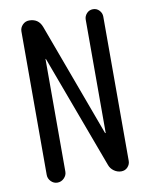

<svg xmlns="http://www.w3.org/2000/svg" viewBox="-83 -791 666 852"><g transform="rotate(-10 250.0 -365.0)"><path d="M65.4 -42V-688.5Q65.4 -705.1 77.6 -717.8Q89.8 -730.5 107.4 -730.5Q149.4 -730.5 164.1 -691.4L352.5 -180.7Q352.5 -179.7 354 -179.7Q355.5 -179.7 355.5 -180.7V-690.4Q355.5 -706.1 366.7 -718.3Q377.9 -730.5 395 -730.5Q412.1 -730.5 423.3 -718.3Q434.6 -706.1 434.6 -690.4V-40Q434.6 -24.4 423.3 -12.2Q412.1 0 394.5 0Q377 0 361.8 -10.7Q346.7 -21.5 340.8 -38.1L151.4 -548.8Q151.4 -549.8 150.4 -549.8Q149.4 -549.8 149.4 -548.8V-42Q149.4 -25.4 136.7 -12.7Q124 0 106.9 0Q89.8 0 77.6 -12.7Q65.4 -25.4 65.4 -42Z"/></g></svg>

Font: Rounded-X Mgen+ 1m regular
Style: Regular
Weight: 400
Designer: [Source Han Sans]
Ryoko NISHIZUKA  (kana & ideographs); Paul D. Hunt (Latin, Greek & Cyrillic); Wenlong ZHANG  (bopomofo
Version: Version 1.059.20150602